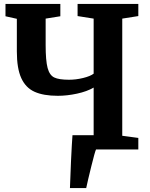

<svg xmlns="http://www.w3.org/2000/svg" viewBox="-20 -763 764 980"><path d="M420 197H337Q338 152 342.5 58Q347 -36 350 -73H458V-316Q424 -296 373 -285Q322 -274 275 -274Q202 -274 156.5 -294.5Q111 -315 88.5 -364.5Q66 -414 66 -500V-667L8 -680V-743H288V-680L213 -668V-534Q213 -453 223 -416Q233 -379 257 -367.5Q281 -356 332 -356Q368 -356 404.5 -365Q441 -374 458 -387V-668L376 -681V-743H686V-681L604 -668V-70L686 -59V0H470Q464 13 446 86Q428 159 420 197Z"/></svg>

Font: Koeln Type Serif
Style: Bold
Weight: 700
Designer: Eben Sorkin
Foundry: Eben Sorkin
Version: Version 2.002